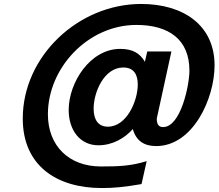

<svg xmlns="http://www.w3.org/2000/svg" viewBox="-20 -749 1104 970"><path d="M95 -150C95 87 265 201 494 201C556 201 608 196 695 181L721 65C641 90 578 92 490 92C328 92 222 -12 222 -172C222 -406 424 -623 669 -623C835 -623 937 -548 937 -392C937 -319 893 -107 804 -107C784 -107 772 -118 772 -150L846 -489H724L712 -437C687 -479 652 -502 587 -502C436 -502 327 -333 327 -193C327 -92 384 -15 477 -15C549 -15 610 -51 651 -97C668 -36 710 -11 769 -11C955 -11 1064 -251 1064 -419C1064 -622 906 -729 693 -729C377 -729 95 -466 95 -150ZM453 -200C453 -282 505 -408 603 -408C657 -408 676 -371 676 -322C676 -239 620 -109 525 -109C475 -109 453 -146 453 -200Z"/></svg>

Font: Perun SemiBold Italic
Style: Regular
Weight: 400
Italic angle: -12°
Foundry: Copyright (c) Stefan Peev, Context Ltd, 2016
Version: Version 1.026